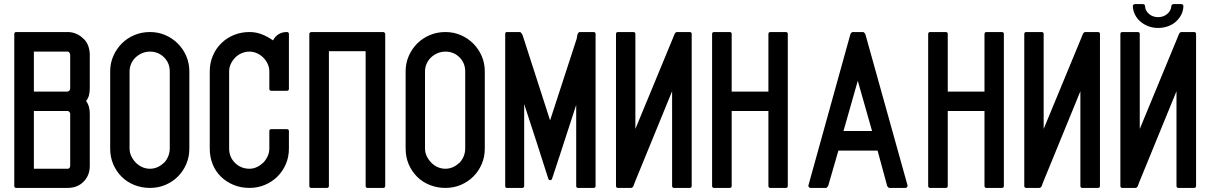

<svg xmlns="http://www.w3.org/2000/svg" viewBox="-20 -935 5932 941"><path d="M50 -768Q50 -778 60 -778H312Q334 -778 354.5 -769Q375 -760 390 -744V-745Q406 -729 413 -708.5Q420 -688 420 -666V-503Q420 -486 416.5 -470Q413 -454 402 -440Q412 -426 416 -410.5Q420 -395 420 -378V-122Q420 -75 389.5 -44.5Q359 -14 312 -14H60Q50 -14 50 -24ZM146 -108H312Q318 -108 321 -112.5Q324 -117 324 -122V-378Q324 -382 320 -386.5Q316 -391 312 -391H146ZM146 -486H312Q318 -489 321 -492Q324 -495 324 -503V-666Q324 -671 320.5 -676.5Q317 -682 312 -682H146Z M908 -207Q908 -166 893 -131Q878 -96 852 -70Q826 -44 791 -29Q756 -14 715 -14Q674 -14 638 -28.5Q602 -43 576 -69Q550 -95 535 -130Q520 -165 520 -207V-585Q520 -626 535.5 -661Q551 -696 577 -722Q603 -748 638.5 -763Q674 -778 715 -778Q755 -778 790 -763Q825 -748 851.5 -721.5Q878 -695 893 -660Q908 -625 908 -585ZM812 -585Q812 -626 784 -654Q756 -682 715 -682Q695 -682 677 -674.5Q659 -667 645 -654Q631 -641 623 -623Q615 -605 615 -585V-207Q615 -187 623.5 -169.5Q632 -152 645.5 -138Q659 -124 677 -116Q695 -108 715 -108Q735 -108 752.5 -116Q770 -124 784 -138V-137Q797 -151 804.5 -169Q812 -187 812 -207Z M1310 -302H1386Q1396 -302 1396 -292V-207Q1396 -166 1381 -131Q1366 -96 1340 -70Q1314 -44 1278.5 -29Q1243 -14 1203 -14Q1161 -14 1125.5 -28.5Q1090 -43 1063.5 -68.5Q1037 -94 1022.5 -129.5Q1008 -165 1008 -207V-585Q1008 -626 1023 -661.5Q1038 -697 1064.5 -723Q1091 -749 1126.5 -763.5Q1162 -778 1203 -778Q1235 -778 1264 -766.5Q1293 -755 1318 -737Q1340 -778 1386 -778Q1396 -778 1396 -768V-500Q1396 -490 1386 -490H1310Q1300 -490 1300 -500V-585Q1300 -604 1292 -621.5Q1284 -639 1270.5 -652.5Q1257 -666 1239.5 -674Q1222 -682 1203 -682Q1183 -682 1165 -674.5Q1147 -667 1133.5 -653.5Q1120 -640 1111.5 -622.5Q1103 -605 1103 -585V-207Q1103 -165 1132 -136.5Q1161 -108 1203 -108Q1222 -108 1239.5 -116.5Q1257 -125 1270 -138V-137Q1283 -151 1291.5 -169Q1300 -187 1300 -207V-292Q1300 -302 1310 -302Z M1506 -778H1858H1860Q1861 -778 1863 -776Q1865 -775 1865 -775Q1868 -772 1868 -768V-24Q1868 -14 1858 -14H1782Q1772 -14 1772 -24V-684H1592V-24Q1592 -14 1582 -14H1506Q1496 -14 1496 -24V-768V-770Q1496 -773 1499 -775Q1500 -776 1500 -776Q1504 -778 1506 -778Z M2356 -207Q2356 -166 2341 -131Q2326 -96 2300 -70Q2274 -44 2239 -29Q2204 -14 2163 -14Q2122 -14 2086 -28.5Q2050 -43 2024 -69Q1998 -95 1983 -130Q1968 -165 1968 -207V-585Q1968 -626 1983.5 -661Q1999 -696 2025 -722Q2051 -748 2086.5 -763Q2122 -778 2163 -778Q2203 -778 2238 -763Q2273 -748 2299.5 -721.5Q2326 -695 2341 -660Q2356 -625 2356 -585ZM2260 -585Q2260 -626 2232 -654Q2204 -682 2163 -682Q2143 -682 2125 -674.5Q2107 -667 2093 -654Q2079 -641 2071 -623Q2063 -605 2063 -585V-207Q2063 -187 2071.5 -169.5Q2080 -152 2093.5 -138Q2107 -124 2125 -116Q2143 -108 2163 -108Q2183 -108 2200.5 -116Q2218 -124 2232 -138V-137Q2245 -151 2252.5 -169Q2260 -187 2260 -207Z M2549 -425V-24Q2549 -14 2539 -14H2464Q2456 -14 2456 -24V-768Q2456 -778 2464 -778H2530Q2538 -771 2541 -763Q2544 -755 2547 -745L2676 -345L2806 -744V-743Q2807 -746 2807.5 -752Q2808 -758 2809.5 -763.5Q2811 -769 2814 -773.5Q2817 -778 2822 -778H2889Q2899 -778 2899 -768V-24Q2899 -14 2889 -14H2813Q2804 -14 2804 -24V-421L2723 -172L2686 -60Q2684 -52 2676 -52Q2669 -52 2667 -60Q2638 -152 2608.5 -242.5Q2579 -333 2549 -425Z M3094 -303 3278 -748Q3280 -753 3285 -765.5Q3290 -778 3298 -778H3360Q3370 -778 3370 -768V-24Q3370 -14 3360 -14H3284Q3274 -14 3274 -24V-488L3091 -41Q3089 -35 3085 -24.5Q3081 -14 3072 -14H3009Q2999 -14 2999 -24V-768Q2999 -778 3009 -778H3084Q3094 -778 3094 -768Z M3480 -14Q3470 -14 3470 -24V-768Q3470 -778 3480 -778H3556Q3566 -778 3566 -768V-486H3746V-768Q3746 -778 3756 -778H3831Q3841 -778 3841 -768V-24Q3841 -14 3831 -14H3756Q3746 -14 3746 -24V-391H3566V-24Q3566 -14 3556 -14Z M4339 -14Q4336 -14 4332.5 -17.5Q4329 -21 4328 -24L4281 -197H4089L4039 -24Q4038 -22 4034.5 -18Q4031 -14 4028 -14H3952Q3948 -14 3944.5 -18Q3941 -22 3942 -26L4148 -768Q4149 -771 4152.5 -774.5Q4156 -778 4159 -778H4210Q4213 -778 4216.5 -774Q4220 -770 4221 -768L4428 -26Q4429 -22 4425.5 -18Q4422 -14 4418 -14ZM4254 -293 4184 -539 4114 -293Z M4539 -14Q4529 -14 4529 -24V-768Q4529 -778 4539 -778H4615Q4625 -778 4625 -768V-486H4805V-768Q4805 -778 4815 -778H4890Q4900 -778 4900 -768V-24Q4900 -14 4890 -14H4815Q4805 -14 4805 -24V-391H4625V-24Q4625 -14 4615 -14Z M5095 -303 5279 -748Q5281 -753 5286 -765.5Q5291 -778 5299 -778H5361Q5371 -778 5371 -768V-24Q5371 -14 5361 -14H5285Q5275 -14 5275 -24V-488L5092 -41Q5090 -35 5086 -24.5Q5082 -14 5073 -14H5010Q5000 -14 5000 -24V-768Q5000 -778 5010 -778H5085Q5095 -778 5095 -768Z M5566 -303 5750 -748Q5752 -753 5757 -765.5Q5762 -778 5770 -778H5832Q5842 -778 5842 -768V-24Q5842 -14 5832 -14H5756Q5746 -14 5746 -24V-488L5563 -41Q5561 -35 5557 -24.5Q5553 -14 5544 -14H5481Q5471 -14 5471 -24V-768Q5471 -778 5481 -778H5556Q5566 -778 5566 -768ZM5656 -798Q5630 -798 5608 -806.5Q5586 -815 5569.5 -829Q5553 -843 5543 -862.5Q5533 -882 5532 -905Q5532 -910 5535.5 -912.5Q5539 -915 5544 -915H5580Q5585 -915 5588.5 -912.5Q5592 -910 5592 -905Q5593 -882 5611.5 -866.5Q5630 -851 5656 -851Q5682 -851 5700.5 -866.5Q5719 -882 5721 -905Q5721 -910 5724.5 -912.5Q5728 -915 5733 -915H5768Q5780 -915 5780 -904Q5779 -881 5769 -862Q5759 -843 5742.5 -828.5Q5726 -814 5703.5 -806Q5681 -798 5656 -798Z"/></svg>

Font: Kanalisirung
Style: Regular
Weight: 500
Designer: Peter Wiegel
Foundry: Peter Wiegel
Version: 1.000